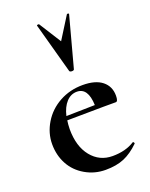

<svg xmlns="http://www.w3.org/2000/svg" viewBox="-140 -805 698 892"><g transform="rotate(-20 209.0 -358.5)"><path d="M223.1 -375Q192.9 -375 170.9 -351.1Q148.9 -327.1 139.2 -285.2L280.8 -288.1Q277.8 -375 223.1 -375ZM388.2 -295.9Q388.2 -267.1 377 -267.1H315.9L136.2 -265.1Q133.3 -246.1 132.8 -223.1Q132.8 -137.2 173.3 -87.2Q213.9 -37.1 278.1 -37.1Q342.3 -37.1 386.2 -64.9L388.2 -65.9Q390.1 -65.9 392.6 -62Q395 -58.1 393.1 -56.2Q356 -20 317.9 -3.9Q279.8 12.2 225.8 12.2Q171.9 12.2 126 -14.4Q80.1 -41 56.2 -85.4Q32.2 -129.9 32.2 -184.6Q32.2 -239.3 62 -288.6Q91.8 -337.9 143.8 -366.5Q195.8 -395 258.8 -395Q321.8 -395 355 -368.4Q388.2 -341.8 388.2 -295.9ZM223.1 -477.1 154.8 -726.1Q153.8 -729 158.9 -730Q164.1 -731 166 -729L234.9 -620.1L303.2 -729Q305.2 -731 309.6 -730Q314 -729 313 -726.1L246.1 -477.1Q244.1 -472.2 235.1 -472.2Q226.1 -472.2 223.1 -477.1Z"/></g></svg>

Font: Cormorant-Bold
Style: Bold
Weight: 700
Designer: Christian Thalmann (Catharsis Fonts)
Version: Version 3.000